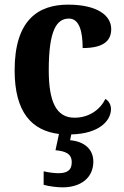

<svg xmlns="http://www.w3.org/2000/svg" viewBox="-20 -569 533 827"><path d="M249 238C328 238 382 197 382 127C382 73 342 40 282 35L287 10C410 7 458 -51 458 -99C458 -118 449 -134 434 -143C412 -98 365 -62 301 -62C222 -62 190 -131 190 -267C190 -439 224 -489 277 -489C323 -489 336 -430 336 -362C436 -362 459 -401 459 -444C459 -503 398 -549 273 -549C144 -549 43 -482 43 -266C43 -83 119 -6 234 8L219 78C259 82 289 91 289 130C289 166 267 177 231 177C214 177 191 174 168 169V227C191 234 230 238 249 238Z"/></svg>

Font: Noto Serif Myanmar SemiCondensed
Style: Bold
Weight: 700
Width: 4
Designer: Ben Mitchell and the Monotype Design Team
Foundry: Monotype Imaging Inc.
Version: Version 2.106